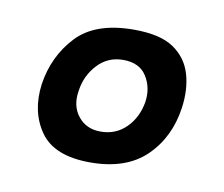

<svg xmlns="http://www.w3.org/2000/svg" viewBox="-43 -641 417 358"><g transform="rotate(10 165.5 -462.0)"><path d="M147 -333Q79 -333 52.5 -370.5Q26 -408 33 -461Q41 -515 76.5 -553Q112 -591 185 -591Q235 -591 260.5 -573.5Q286 -556 294.5 -527Q303 -498 298 -463Q290 -406 252.5 -369.5Q215 -333 147 -333ZM156 -393Q185 -393 204.5 -412.5Q224 -432 229 -462Q233 -489 219.5 -510.5Q206 -532 175 -532Q146 -532 126.5 -511Q107 -490 103 -461Q98 -432 113.5 -412.5Q129 -393 156 -393Z"/></g></svg>

Font: Alumni Sans ExtraBold
Style: Italic
Weight: 800
Italic angle: -8°
Designer: Robert E. Leuschke
Foundry: Robert E. Leuschke
Version: Version 1.016